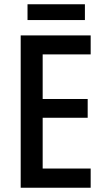

<svg xmlns="http://www.w3.org/2000/svg" viewBox="-20 -880 493 900"><path d="M405 0H77V-714H405V-625H180V-416H391V-328H180V-90H405ZM378 -860V-786H109V-860Z"/></svg>

Font: Noto Sans Georgian Condensed Medium
Style: Regular
Weight: 500
Width: 3
Designer: Monotype Design Team, Akaki Razmadze
Foundry: Google LLC
Version: Version 2.005; ttfautohint (v1.8.4.7-5d5b)